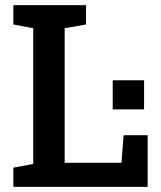

<svg xmlns="http://www.w3.org/2000/svg" viewBox="-20 -731 628 751"><path d="M32.2 0V-75.2L109.9 -89.8V-620.6L32.2 -635.3V-710.9H316.4V-635.3L232.9 -620.6V-94.2H455.1L463.4 -202.1H557.6V0ZM420.9 -303.2V-417H543.5V-303.2Z"/></svg>

Font: Roboto Slab Medium
Style: Regular
Weight: 500
Designer: Google
Version: Version 2.001; ttfautohint (v1.8.3)